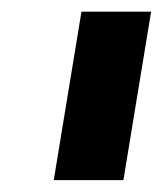

<svg xmlns="http://www.w3.org/2000/svg" viewBox="-20 -747 276 325"><path d="M235.8 -727.3 188.9 -442.1H71L117.9 -727.3Z"/></svg>

Font: Inter P Extra Bold
Style: Italic
Weight: 800
Italic angle: 9.39999°
Designer: Rasmus Andersson
Foundry: rsms
Version: Version 3.018;git-588b23468